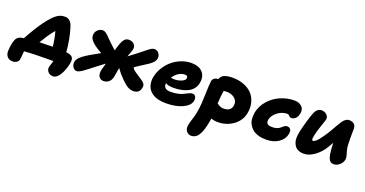

<svg xmlns="http://www.w3.org/2000/svg" viewBox="-82 -1235 4188 2202"><g transform="rotate(20 2012.0 -134.5)"><path d="M537.1 162.1Q496.6 162.1 474.4 135.5Q452.1 108.9 459 74.2Q460.9 65.4 482.9 -3.9H471.2Q252 -3.9 127.9 5.9Q121.1 89.8 117.2 109.9Q112.8 132.8 91.6 146.5Q70.3 160.2 43.9 160.2Q1 160.2 -22.5 133.5Q-45.9 106.9 -44.9 64Q-43.5 19 -35.2 -20Q-31.7 -37.6 -28.8 -48.8Q-25.9 -60.1 -19.5 -75.2Q-13.2 -90.3 -5.6 -99.6Q2 -108.9 14.6 -117.2Q27.3 -125.5 43.9 -128.9Q57.6 -131.8 75.2 -134.8Q157.7 -285.2 224.1 -375Q261.2 -424.3 291 -455.6Q320.8 -486.8 346.2 -502.2Q371.6 -517.6 391.4 -522.7Q411.1 -527.8 436 -527.8Q469.2 -527.8 493.9 -507.1Q518.6 -486.3 535.2 -431.2Q552.7 -377 567.4 -299.8Q582 -222.7 586.9 -148.9H589.8Q643.6 -144.5 663.3 -120.8Q683.1 -97.2 671.9 -41Q664.6 -3.9 651.9 31.2Q639.2 66.4 622.1 96.2Q605 126 582.8 144Q560.5 162.1 537.1 162.1ZM311 -235.8Q283.7 -194.8 258.8 -151.9Q365.2 -155.8 419.9 -155.8Q410.2 -250.5 386.2 -335.9Q351.6 -298.3 311 -235.8Z M772 13.2Q741.2 13.2 723.1 -16.4Q705.1 -45.9 711.9 -82Q719.7 -118.7 771 -158.4Q822.3 -198.2 917 -249Q946.3 -264.6 966.8 -276.9Q942.4 -289.6 912.6 -309.1Q856 -345.2 828.1 -380.1Q800.3 -415 809.6 -458Q814.9 -486.3 840.1 -508.1Q865.2 -529.8 897.9 -529.8Q913.1 -529.8 931.6 -517.6Q950.2 -505.4 965.3 -490Q980.5 -474.6 1003.4 -451.2Q1026.4 -427.7 1042 -414.1Q1045.9 -410.6 1067.9 -389.9Q1089.8 -369.1 1101.6 -359.9Q1117.2 -418.9 1132.8 -457Q1145.5 -490.2 1164.6 -510Q1183.6 -529.8 1214.8 -529.8Q1256.8 -529.8 1279.8 -504.2Q1302.7 -478.5 1295.9 -442.9Q1290 -414.1 1261.7 -344.2Q1391.1 -441.4 1431.6 -476.1Q1476.1 -512.2 1493.7 -521Q1510.7 -529.8 1524.9 -529.8Q1562 -529.8 1582.5 -501Q1603 -472.2 1596.7 -438Q1593.8 -424.3 1586.4 -411.6Q1579.1 -398.9 1571.5 -389.9Q1564 -380.9 1548.8 -369.1Q1533.7 -357.4 1524.2 -351.1Q1514.6 -344.7 1494.1 -331.5Q1473.6 -318.4 1463.9 -312Q1449.7 -302.7 1431.9 -291.3Q1414.1 -279.8 1406.2 -274.7Q1398.4 -269.5 1390.1 -263.9Q1381.8 -258.3 1378.7 -255.6Q1375.5 -252.9 1375 -251Q1373.5 -240.7 1390.9 -224.9Q1408.2 -209 1462.9 -173.8Q1467.8 -170.4 1479.5 -163.1Q1491.2 -155.8 1495.4 -152.8Q1499.5 -149.9 1508.5 -143.6Q1517.6 -137.2 1521 -134.3Q1524.4 -131.3 1530.8 -125.2Q1537.1 -119.1 1539.1 -115.2Q1541 -111.3 1544.4 -105.2Q1547.9 -99.1 1548.6 -93.8Q1549.3 -88.4 1549.3 -81.3Q1549.3 -74.2 1547.9 -66.9Q1533.7 6.8 1461.9 6.8Q1424.3 6.8 1390.9 -12.5Q1357.4 -31.7 1314 -75.2Q1257.3 -131.8 1218.8 -187Q1200.2 -77.6 1198.7 -70.8Q1190.4 -30.8 1163.3 -7.8Q1136.2 15.1 1099.6 15.1Q1062.5 15.1 1043.2 -13.9Q1023.9 -43 1034.7 -96.2Q1036.1 -104 1039.3 -115.5Q1042.5 -127 1048.6 -147.5Q1054.7 -168 1058.6 -182.1Q1043 -171.9 1012.2 -147.9Q981.4 -124 970.7 -116.2Q953.1 -103 924.6 -80.6Q896 -58.1 877.9 -44.4Q859.9 -30.8 838.4 -15.9Q816.9 -1 800.5 6.1Q784.2 13.2 772 13.2Z M1859.9 9.8Q1811 9.8 1771 1Q1731 -7.8 1703.9 -23.9Q1676.8 -40 1657 -62.3Q1637.2 -84.5 1628.7 -111.1Q1620.1 -137.7 1617.9 -168Q1615.7 -198.2 1623.5 -230Q1634.3 -285.2 1666.3 -338.1Q1698.2 -391.1 1744.4 -432.6Q1790.5 -474.1 1852.8 -499.5Q1915 -524.9 1981 -524.9Q2071.8 -524.9 2117.7 -474.6Q2163.6 -424.3 2146.5 -338.9Q2138.2 -297.4 2112.1 -266.6Q2085.9 -235.8 2048.1 -219Q2010.3 -202.1 1968.8 -194.1Q1927.2 -186 1880.9 -186Q1815.4 -186 1783.7 -207Q1777.8 -174.3 1796.9 -153.1Q1815.9 -131.8 1864.7 -131.8Q1907.2 -131.8 1943.1 -138.7Q1979 -145.5 2002 -155.5Q2024.9 -165.5 2043.7 -175.5Q2062.5 -185.5 2078.9 -192.4Q2095.2 -199.2 2108.9 -199.2Q2138.7 -199.2 2149.7 -177.2Q2160.6 -155.3 2154.8 -125Q2143.1 -66.9 2061.5 -28.6Q1980 9.8 1859.9 9.8ZM1953.6 -374Q1913.6 -374 1876.5 -349.9Q1839.4 -325.7 1814 -284.2Q1853 -280.8 1856.9 -280.8Q1900.9 -280.8 1941.9 -297.4Q1982.9 -314 1987.8 -337.9Q1990.7 -356.4 1982.7 -365.2Q1974.6 -374 1953.6 -374Z M2259.8 261.2Q2223.6 261.2 2200.2 232.2Q2176.8 203.1 2187.5 150.9Q2193.8 119.1 2208.5 75Q2223.1 30.8 2229.5 -2Q2242.7 -67.4 2246.8 -136.5Q2251 -205.6 2252.4 -278.6Q2253.9 -351.6 2260.7 -405.8Q2263.7 -427.7 2282 -441.9Q2300.3 -456.1 2325.7 -456.1H2330.6Q2344.7 -496.6 2381.3 -512.2Q2418 -527.8 2483.4 -527.8Q2559.1 -527.8 2620.6 -503.9Q2682.1 -480 2721.9 -437.5Q2761.7 -395 2777.3 -333.5Q2793 -272 2778.8 -200.2Q2767.6 -141.1 2727.1 -93.3Q2686.5 -45.4 2625.2 -17.8Q2564 9.8 2494.6 9.8Q2447.8 9.8 2410.6 -3.9Q2410.2 1 2402.3 45.9Q2397.5 70.8 2393.1 89.1Q2388.7 107.4 2381.6 131.3Q2374.5 155.3 2366.9 172.4Q2359.4 189.5 2348.4 207.3Q2337.4 225.1 2325 236.1Q2312.5 247.1 2295.9 254.2Q2279.3 261.2 2259.8 261.2ZM2471.7 -353Q2465.3 -353 2453.4 -351.8Q2441.4 -350.6 2435.5 -350.1Q2423.3 -287.6 2419.4 -191.9Q2434.6 -180.7 2442.4 -175.8Q2450.2 -170.9 2466.6 -165Q2482.9 -159.2 2499.5 -159.2Q2589.4 -159.2 2601.6 -227.1Q2612.8 -281.7 2573.7 -317.4Q2534.7 -353 2471.7 -353Z M3081.5 8.8Q3028.3 8.8 2985.6 -3.9Q2942.9 -16.6 2915.3 -39.3Q2887.7 -62 2870.4 -93.3Q2853 -124.5 2850.3 -161.6Q2847.7 -198.7 2854.5 -240.2Q2871.1 -322.8 2929 -388.7Q2986.8 -454.6 3067.9 -489.7Q3148.9 -524.9 3237.3 -524.9Q3292.5 -524.9 3326.7 -494.1Q3360.8 -463.4 3349.6 -405.8Q3341.8 -365.7 3319.3 -344.5Q3296.9 -323.2 3271.5 -323.2Q3259.8 -323.2 3251.5 -327.9Q3243.2 -332.5 3239.3 -338.1Q3235.4 -343.8 3228.8 -348.4Q3222.2 -353 3213.4 -353Q3147.5 -353 3093.5 -311Q3039.6 -269 3028.3 -215.8Q3022.9 -185.1 3037.4 -167.5Q3051.8 -149.9 3100.6 -149.9Q3128.9 -149.9 3150.9 -157Q3172.9 -164.1 3186 -173.8Q3199.2 -183.6 3210.2 -193.6Q3221.2 -203.6 3232.9 -210.7Q3244.6 -217.8 3258.3 -217.8Q3287.6 -217.8 3301 -198.7Q3314.5 -179.7 3306.6 -138.2Q3291.5 -71.3 3230 -31.2Q3168.5 8.8 3081.5 8.8Z M3540.5 13.2Q3505.9 13.2 3479.2 2Q3452.6 -9.3 3437 -28.6Q3421.4 -47.9 3412.4 -74Q3403.3 -100.1 3403.8 -130.4Q3404.3 -160.6 3410.2 -192.9Q3423.3 -257.3 3446 -336.2Q3468.8 -415 3485.4 -456.1Q3497.6 -489.3 3519.8 -507.6Q3542 -525.9 3565.4 -525.9Q3605 -525.9 3631.1 -501.2Q3657.2 -476.6 3651.4 -445.8Q3647.9 -427.7 3621.1 -350.3Q3594.2 -272.9 3585.4 -229Q3576.2 -182.6 3580.6 -170.9Q3584 -162.6 3592.3 -162.1Q3628.9 -162.1 3704.1 -274.9Q3725.6 -305.7 3749.3 -346.7Q3772.9 -387.7 3789.1 -416.5Q3805.2 -445.3 3823.5 -472.7Q3841.8 -500 3861.8 -513.9Q3881.8 -527.8 3904.3 -527.8Q3948.7 -527.8 3968.8 -504.4Q3988.8 -481 3986.3 -442.9Q3984.9 -405.3 3985.1 -339.6Q3985.4 -273.9 3987.3 -248Q3990.2 -213.9 3999.8 -182.1Q4009.3 -150.4 4014.9 -128.2Q4020.5 -106 4016.1 -84Q4008.8 -47.4 3976.3 -19.3Q3943.8 8.8 3906.2 8.8Q3883.8 8.8 3868.4 -2.2Q3853 -13.2 3843.8 -36.4Q3834.5 -59.6 3829.8 -88.4Q3825.2 -117.2 3822.3 -160.2Q3820.3 -200.2 3820.3 -221.2Q3813.5 -210.4 3784.2 -159.2Q3740.2 -84.5 3672.9 -35.6Q3605.5 13.2 3540.5 13.2Z"/></g></svg>

Font: Shantell Sans Normal
Style: Italic
Weight: 800
Italic angle: -11.31°
Designer: Stephen Nixon, Anya Danilova, Shantell Martin
Foundry: Arrow Type
Version: Version 1.006;[559af2be0]